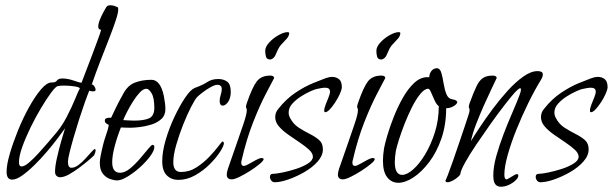

<svg xmlns="http://www.w3.org/2000/svg" viewBox="-20 -675 2327 729"><path d="M26 7Q5 7 5 -23Q5 -49 17 -90.5Q29 -132 48 -179Q67 -226 90 -267.5Q113 -309 135.5 -335.5Q158 -362 176 -362H180Q191 -362 196.5 -369.5Q202 -377 217 -377Q237 -377 260 -369Q283 -361 289 -361Q289 -361 289.5 -361Q290 -361 290 -362Q298 -384 309.5 -413Q321 -442 332 -472Q343 -502 352 -526Q361 -550 364 -562Q353 -562 353 -574Q353 -585 359.5 -601Q366 -617 373.5 -630.5Q381 -644 383 -647Q387 -655 399 -655Q407 -655 414.5 -652.5Q422 -650 426 -648Q429 -647 429 -639Q429 -626 419 -596Q409 -566 393.5 -526.5Q378 -487 360.5 -442Q343 -397 328 -353Q329 -354 330 -354Q334 -354 338.5 -347Q343 -340 343 -334Q343 -330 339.5 -329Q336 -328 333 -328Q329 -328 324.5 -329Q320 -330 319 -331Q312 -314 301.5 -284.5Q291 -255 280 -220.5Q269 -186 259.5 -153Q250 -120 244 -95.5Q238 -71 238 -61Q238 -38 251 -38Q264 -38 278 -48.5Q292 -59 305 -73.5Q318 -88 327.5 -98.5Q337 -109 340 -109Q343 -109 343 -104Q343 -99 340 -91.5Q337 -84 336 -84Q329 -77 313.5 -64Q298 -51 278.5 -36.5Q259 -22 240.5 -12Q222 -2 208 -2Q201 -2 195 -7Q189 -12 189 -23Q189 -43 196 -74.5Q203 -106 212 -137.5Q221 -169 227 -188Q217 -174 199 -150Q181 -126 158 -99Q135 -72 110.5 -48Q86 -24 64 -8.5Q42 7 26 7ZM62 -43Q73 -43 90.5 -58Q108 -73 127 -94Q146 -115 161 -132.5Q176 -150 181 -156Q212 -190 232.5 -229.5Q253 -269 265.5 -300Q278 -331 283 -339Q283 -344 263 -347Q243 -350 224 -350Q207 -350 199 -348Q191 -346 174 -323Q157 -300 136 -265Q115 -230 96 -191Q77 -152 64.5 -117Q52 -82 52 -59Q52 -43 62 -43Z M425 10Q413 10 397.5 4.5Q382 -1 370.5 -15.5Q359 -30 359 -57Q359 -68 362 -83Q372 -133 381.5 -159Q391 -185 393 -201Q390 -202 384 -206Q378 -210 378 -217Q378 -224 384 -226Q390 -228 395 -228H402Q410 -245 419.5 -265Q429 -285 448 -319Q465 -351 492.5 -361.5Q520 -372 555 -372Q589 -372 602 -311Q608 -280 608 -261Q608 -237 592.5 -223Q577 -209 554.5 -202Q532 -195 510 -192.5Q488 -190 475 -190Q462 -190 452.5 -190.5Q443 -191 439 -191Q424 -153 415 -118Q406 -83 406 -59Q406 -19 436 -19Q454 -19 473.5 -35Q493 -51 511 -72Q529 -93 542 -109Q555 -125 559 -125Q566 -125 566 -117Q566 -103 550 -81.5Q534 -60 510.5 -39Q487 -18 463.5 -4Q440 10 425 10ZM488 -217Q526 -217 545.5 -225.5Q565 -234 566 -263Q566 -304 555.5 -321Q545 -338 536 -338Q524 -338 510.5 -323.5Q497 -309 484.5 -289Q472 -269 462 -249.5Q452 -230 448 -219Q453 -219 464 -218Q475 -217 488 -217Z M657 8Q631 8 613.5 -9Q596 -26 596 -63Q596 -99 609 -143.5Q622 -188 642 -230.5Q662 -273 682.5 -303.5Q703 -334 719 -341Q750 -352 767 -363.5Q784 -375 809 -375Q829 -375 842.5 -365Q856 -355 856 -328Q856 -324 856 -320.5Q856 -317 855 -312Q852 -294 843 -284Q834 -274 826 -274Q814 -274 814 -292Q814 -302 818 -314.5Q822 -327 822 -337Q822 -353 805 -353Q796 -353 780.5 -344.5Q765 -336 750.5 -325Q736 -314 729 -307Q721 -299 706 -270Q691 -241 675.5 -202Q660 -163 649 -124.5Q638 -86 638 -59Q638 -22 667 -22Q699 -22 726 -39.5Q753 -57 774.5 -79.5Q796 -102 809 -119.5Q822 -137 825 -138Q830 -136 830 -131Q830 -121 815.5 -98.5Q801 -76 776.5 -51.5Q752 -27 721 -9.5Q690 8 657 8Z M1007 -449Q993 -449 990 -459.5Q987 -470 987 -482Q987 -497 1002 -513.5Q1017 -530 1037.5 -541.5Q1058 -553 1072 -553Q1077 -553 1078 -550Q1078 -539 1069.5 -529Q1061 -519 1051 -509Q1041 -499 1035 -486Q1031 -476 1025 -464Q1019 -452 1007 -449ZM860 6Q841 6 841 -12Q841 -21 845 -33Q867 -96 881 -136.5Q895 -177 903 -200.5Q911 -224 914 -236.5Q917 -249 917 -257Q917 -262 915.5 -264Q914 -266 914 -270Q914 -274 917 -283Q938 -344 955 -366Q972 -388 1006 -388Q1020 -388 1021 -379Q1011 -360 988.5 -317Q966 -274 941 -210.5Q916 -147 897 -65Q896 -62 896 -57Q896 -45 906 -45Q912 -45 925 -52.5Q938 -60 952 -67.5Q966 -75 973 -75Q980 -75 981 -71Q981 -65 966 -52.5Q951 -40 930 -26.5Q909 -13 889.5 -3.5Q870 6 860 6Z M1023 17Q1015 17 1010 10.5Q1005 4 1005 -3Q1005 -15 1016 -15Q1028 -15 1052.5 -20Q1077 -25 1103.5 -33.5Q1130 -42 1149 -54Q1168 -66 1168 -80Q1168 -93 1153.5 -106.5Q1139 -120 1118 -134Q1097 -148 1075.5 -163Q1054 -178 1039.5 -194.5Q1025 -211 1025 -230Q1025 -238 1027.5 -246Q1030 -254 1037 -262Q1067 -300 1102.5 -323.5Q1138 -347 1169 -359.5Q1200 -372 1216 -378Q1221 -380 1228 -381.5Q1235 -383 1242 -383Q1256 -383 1267 -374.5Q1278 -366 1278 -343Q1277 -333 1270 -317.5Q1263 -302 1252.5 -286Q1242 -270 1232 -259.5Q1222 -249 1215 -249Q1211 -249 1211 -255Q1211 -264 1216.5 -278Q1222 -292 1227.5 -305.5Q1233 -319 1233 -327Q1233 -342 1215 -342Q1208 -342 1199.5 -340.5Q1191 -339 1182 -337Q1176 -336 1159 -328.5Q1142 -321 1123 -309Q1104 -297 1090 -281.5Q1076 -266 1076 -248Q1076 -237 1081 -228Q1093 -204 1114 -190.5Q1135 -177 1156 -166.5Q1177 -156 1191.5 -143.5Q1206 -131 1206 -108Q1206 -84 1186 -61.5Q1166 -39 1135.5 -21.5Q1105 -4 1074.5 6.5Q1044 17 1023 17Z M1429 -449Q1415 -449 1412 -459.5Q1409 -470 1409 -482Q1409 -497 1424 -513.5Q1439 -530 1459.5 -541.5Q1480 -553 1494 -553Q1499 -553 1500 -550Q1500 -539 1491.5 -529Q1483 -519 1473 -509Q1463 -499 1457 -486Q1453 -476 1447 -464Q1441 -452 1429 -449ZM1282 6Q1263 6 1263 -12Q1263 -21 1267 -33Q1289 -96 1303 -136.5Q1317 -177 1325 -200.5Q1333 -224 1336 -236.5Q1339 -249 1339 -257Q1339 -262 1337.5 -264Q1336 -266 1336 -270Q1336 -274 1339 -283Q1360 -344 1377 -366Q1394 -388 1428 -388Q1442 -388 1443 -379Q1433 -360 1410.5 -317Q1388 -274 1363 -210.5Q1338 -147 1319 -65Q1318 -62 1318 -57Q1318 -45 1328 -45Q1334 -45 1347 -52.5Q1360 -60 1374 -67.5Q1388 -75 1395 -75Q1402 -75 1403 -71Q1403 -65 1388 -52.5Q1373 -40 1352 -26.5Q1331 -13 1311.5 -3.5Q1292 6 1282 6Z M1492 19Q1467 19 1450.5 -1.5Q1434 -22 1434 -65Q1434 -75 1435 -86.5Q1436 -98 1438 -111Q1441 -128 1450.5 -160.5Q1460 -193 1475 -231Q1490 -269 1509.5 -303.5Q1529 -338 1552.5 -360Q1576 -382 1603 -382H1610Q1610 -395 1618 -405.5Q1626 -416 1640 -416Q1651 -415 1656 -397.5Q1661 -380 1664.5 -357.5Q1668 -335 1675 -317.5Q1682 -300 1697 -298Q1716 -295 1716 -287Q1716 -279 1697 -269Q1690 -266 1684 -265Q1678 -264 1674 -264Q1674 -201 1656 -149Q1638 -97 1609.5 -59.5Q1581 -22 1550 -1.5Q1519 19 1492 19ZM1507 -11Q1525 -11 1548.5 -31.5Q1572 -52 1594 -88.5Q1616 -125 1631 -172Q1646 -219 1646 -272Q1638 -277 1630.5 -293Q1623 -309 1617 -323.5Q1611 -338 1606 -338Q1592 -338 1576 -318.5Q1560 -299 1545 -269.5Q1530 -240 1517 -207Q1504 -174 1495 -145.5Q1486 -117 1483 -102Q1481 -89 1480 -78.5Q1479 -68 1479 -60Q1479 -11 1507 -11Z M1882 34Q1868 34 1860.5 24.5Q1853 15 1853 -9Q1853 -42 1864.5 -83Q1876 -124 1892.5 -167Q1909 -210 1926 -249Q1943 -288 1953 -315Q1958 -328 1958 -335Q1958 -340 1955 -340Q1950 -340 1933 -322Q1919 -306 1894.5 -274.5Q1870 -243 1842 -203.5Q1814 -164 1788 -125.5Q1762 -87 1745.5 -57Q1729 -27 1728 -15Q1728 -11 1719 -3Q1710 5 1698.5 11Q1687 17 1679 17Q1672 17 1671 10Q1672 11 1680 -9.5Q1688 -30 1699.5 -63Q1711 -96 1723 -131.5Q1735 -167 1745 -196.5Q1755 -226 1759 -239Q1763 -251 1763 -257Q1763 -262 1761.5 -264Q1760 -266 1760 -270Q1760 -274 1763 -283Q1778 -324 1789 -347Q1800 -370 1814 -379Q1828 -388 1851 -388Q1865 -388 1866 -379Q1859 -364 1845.5 -336Q1832 -308 1816.5 -273Q1801 -238 1787.5 -203Q1774 -168 1768 -139Q1780 -159 1801.5 -191.5Q1823 -224 1850.5 -261Q1878 -298 1907.5 -330.5Q1937 -363 1966.5 -384Q1996 -405 2021 -405Q2029 -405 2035 -402.5Q2041 -400 2041 -392Q2041 -383 2034 -372Q2010 -333 1985.5 -283Q1961 -233 1940.5 -182Q1920 -131 1907.5 -86Q1895 -41 1895 -12Q1895 6 1903 6Q1906 6 1914 1Q1922 -4 1930.5 -9Q1939 -14 1942 -14Q1948 -14 1948 -8Q1948 0 1937.5 10Q1927 20 1912 27Q1897 34 1882 34Z M2032 17Q2024 17 2019 10.5Q2014 4 2014 -3Q2014 -15 2025 -15Q2037 -15 2061.5 -20Q2086 -25 2112.5 -33.5Q2139 -42 2158 -54Q2177 -66 2177 -80Q2177 -93 2162.5 -106.5Q2148 -120 2127 -134Q2106 -148 2084.5 -163Q2063 -178 2048.5 -194.5Q2034 -211 2034 -230Q2034 -238 2036.5 -246Q2039 -254 2046 -262Q2076 -300 2111.5 -323.5Q2147 -347 2178 -359.5Q2209 -372 2225 -378Q2230 -380 2237 -381.5Q2244 -383 2251 -383Q2265 -383 2276 -374.5Q2287 -366 2287 -343Q2286 -333 2279 -317.5Q2272 -302 2261.5 -286Q2251 -270 2241 -259.5Q2231 -249 2224 -249Q2220 -249 2220 -255Q2220 -264 2225.5 -278Q2231 -292 2236.5 -305.5Q2242 -319 2242 -327Q2242 -342 2224 -342Q2217 -342 2208.5 -340.5Q2200 -339 2191 -337Q2185 -336 2168 -328.5Q2151 -321 2132 -309Q2113 -297 2099 -281.5Q2085 -266 2085 -248Q2085 -237 2090 -228Q2102 -204 2123 -190.5Q2144 -177 2165 -166.5Q2186 -156 2200.5 -143.5Q2215 -131 2215 -108Q2215 -84 2195 -61.5Q2175 -39 2144.5 -21.5Q2114 -4 2083.5 6.5Q2053 17 2032 17Z"/></svg>

Font: Bilbo
Style: Regular
Weight: 400
Designer: Robert E. Leuschke
Foundry: Robert E. Leuschke
Version: Version 1.100